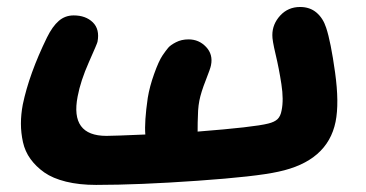

<svg xmlns="http://www.w3.org/2000/svg" viewBox="-20 -496 1042 547"><path d="M253.9 30.8Q205.6 30.8 168 21.5Q130.4 12.2 106.4 -4.6Q82.5 -21.5 66.9 -43Q51.3 -64.5 45.4 -91.1Q39.6 -117.7 39.6 -143.8Q39.6 -169.9 44.9 -198.2Q63 -285.2 113.8 -389.2Q129.4 -420.9 147.5 -436.5Q165.5 -452.1 189.9 -452.1Q224.1 -452.1 244.4 -432.4Q264.6 -412.6 257.8 -377Q257.3 -373 233.4 -319.3Q209.5 -265.6 201.2 -221.2Q179.2 -108.9 283.2 -108.9Q304.2 -108.9 394 -112.8Q391.1 -148.9 400.9 -216.8Q406.2 -249.5 419.2 -285.6Q432.1 -321.8 442.9 -337.9Q452.6 -352.1 459.2 -359.9Q465.8 -367.7 481.4 -375.7Q497.1 -383.8 517.1 -383.8Q546.9 -383.8 567.1 -362.3Q587.4 -340.8 581.1 -310.1Q579.6 -301.3 566.2 -267.3Q552.7 -233.4 547.9 -209Q545.4 -195.8 544.4 -181.2Q543.5 -166.5 543.2 -147Q543 -127.4 543 -121.1Q704.6 -133.8 744.1 -144Q762.2 -148.4 770.8 -156.7Q779.3 -165 782.2 -181.2Q788.6 -211.4 781.7 -256.1Q774.9 -300.8 765.1 -341.6Q755.4 -382.3 755.9 -396Q755.9 -427.2 778.3 -451.7Q800.8 -476.1 835 -476.1Q862.8 -476.1 881.6 -460.2Q900.4 -444.3 909.2 -417Q922.4 -377.4 934.6 -289.8Q946.8 -202.1 936 -148.9Q913.1 -36.6 772.9 -6.8Q709.5 7.3 542.2 19Q375 30.8 253.9 30.8Z"/></svg>

Font: Shantell Sans Irregular Bouncy
Style: Bold Italic
Weight: 700
Italic angle: -11.31°
Designer: Stephen Nixon, Anya Danilova, Shantell Martin
Foundry: Arrow Type
Version: Version 1.006;[9816181b4]